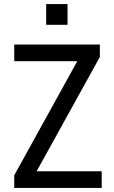

<svg xmlns="http://www.w3.org/2000/svg" viewBox="-20 -924 562 944"><path d="M50 0V-62L382 -663L393 -623H50V-705H471V-644L138 -42L127 -82H480V0ZM207 -802V-904H312V-802Z"/></svg>

Font: Nunito Sans 7pt Condensed Medium
Style: Regular
Weight: 500
Width: 3
Designer: Vernon Adams
Foundry: Vernon Adams
Version: Version 3.101;gftools[0.9.27]